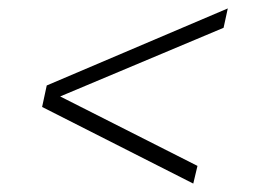

<svg xmlns="http://www.w3.org/2000/svg" viewBox="-20 -562 600 456"><path d="M439 -126 449 -168 107 -341 104 -325 511 -496 521 -542 91 -359 80 -308Z"/></svg>

Font: Roboto Serif 20pt Thin
Style: Italic
Weight: 250
Italic angle: -10°
Version: Version 1.007